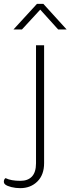

<svg xmlns="http://www.w3.org/2000/svg" viewBox="-74 -785 366 997"><path d="M-47 173Q-54 167 -54 158Q-54 152 -51.5 147Q-49 142 -45 140Q-17 154 32 154Q71 154 92 131.5Q113 109 113 63V-550H155V62Q155 123 120 157.5Q85 192 31 192Q7 192 -15 186.5Q-37 181 -47 173ZM118 -765H151L272 -632H228L135 -735L40 -632H-4Z"/></svg>

Font: Krub ExtraLight
Style: Regular
Weight: 275
Designer: Ekaluck Peanpanawate
Foundry: Cadson Demak Co.,Ltd.
Version: Version 1.000; ttfautohint (v1.6)